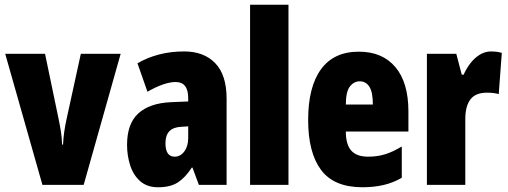

<svg xmlns="http://www.w3.org/2000/svg" viewBox="-20 -780 2145 810"><path d="M159 0 2 -553H170L226 -284Q232 -256 236.5 -228.5Q241 -201 242 -170H246Q247 -196 251 -224Q255 -252 262 -283L321 -553H489L333 0Z M757 -563Q840 -563 888 -513.5Q936 -464 936 -363V0H819L792 -73H789Q762 -31 730.5 -10.5Q699 10 647 10Q600 10 571 -16Q542 -42 529 -83Q516 -124 516 -169Q516 -258 563.5 -301.5Q611 -345 702 -349L774 -352V-366Q774 -434 721 -434Q674 -434 602 -393L560 -513Q601 -537 650.5 -550Q700 -563 757 -563ZM744 -245Q678 -242 678 -176Q678 -119 717 -119Q741 -119 757.5 -141Q774 -163 774 -198V-247Z M1197 0H1035V-760H1197Z M1494 -562Q1593 -562 1648 -497Q1703 -432 1703 -310V-225H1439Q1439 -170 1462 -144.5Q1485 -119 1533 -119Q1571 -119 1604 -129Q1637 -139 1675 -162V-30Q1639 -9 1598 0.5Q1557 10 1509 10Q1389 10 1334.5 -63Q1280 -136 1280 -274Q1280 -413 1334 -487.5Q1388 -562 1494 -562ZM1498 -437Q1473 -437 1456 -415Q1439 -393 1439 -339H1553Q1553 -392 1538 -414.5Q1523 -437 1498 -437Z M2052 -563Q2062 -563 2072 -562Q2082 -561 2097 -557L2084 -383Q2065 -389 2034 -389Q1986 -389 1964.5 -360.5Q1943 -332 1943 -278V0H1781V-553H1905L1928 -465H1936Q1946 -488 1962.5 -510.5Q1979 -533 2002 -548Q2025 -563 2052 -563Z"/></svg>

Font: Noto Sans Gurmukhi UI ExtraCondensed Black
Style: Regular
Weight: 900
Width: 2
Designer: Jelle Bosma - Monotype Design Team
Foundry: Monotype Imaging Inc.
Version: Version 2.004; ttfautohint (v1.8.4.7-5d5b)